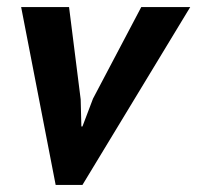

<svg xmlns="http://www.w3.org/2000/svg" viewBox="-20 -520 560 545"><path d="M209 -238 211 -161H214L244 -240L381 -500H520L214 5H138L40 -500H176Z"/></svg>

Font: PT Sans
Style: Bold Italic
Weight: 700
Italic angle: -12°
Designer: A.Korolkova, O.Umpeleva, V.Yefimov
Foundry: ParaType Ltd
Version: Version 2.003W OFL